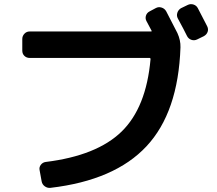

<svg xmlns="http://www.w3.org/2000/svg" viewBox="-20 -858 1040 921"><path d="M122.1 -580.1Q107.4 -580.1 97.2 -589.8Q86.9 -599.6 86.9 -615.2V-670.9Q86.9 -685.5 97.2 -696.3Q107.4 -707 122.1 -707H704.1Q709 -707 707 -710.9Q703.1 -717.8 694.8 -733.9Q686.5 -750 682.6 -756.8Q675.8 -769.5 680.2 -783.2Q684.6 -796.9 698.2 -803.7L727.5 -819.3Q740.2 -826.2 754.9 -821.8Q769.5 -817.4 777.3 -803.7L831.1 -699.2Q846.7 -665 845.7 -630.9Q835 -319.3 682.6 -156.2Q530.3 6.8 222.7 43Q208 44.9 195.3 36.1Q182.6 27.3 179.7 11.7L169.9 -42Q167 -55.7 175.8 -67.4Q184.6 -79.1 199.2 -81.1Q444.3 -111.3 563 -226.6Q681.6 -341.8 702.1 -574.2Q702.1 -580.1 698.2 -580.1ZM928.7 -819.3 973.6 -732.4Q980.5 -718.8 976.1 -705.6Q971.7 -692.4 958 -684.6L925.8 -668.9Q912.1 -662.1 897.9 -667Q883.8 -671.9 877 -685.5Q863.3 -713.9 833 -769.5Q826.2 -782.2 830.6 -796.4Q835 -810.5 847.7 -818.4L879.9 -834Q893.6 -840.8 907.7 -836.4Q921.9 -832 928.7 -819.3Z"/></svg>

Font: Rounded-L Mgen+ 1m bold
Style: Bold
Weight: 700
Designer: [Source Han Sans]
Ryoko NISHIZUKA  (kana & ideographs); Paul D. Hunt (Latin, Greek & Cyrillic); Wenlong ZHANG  (bopomofo
Version: Version 1.059.20150602